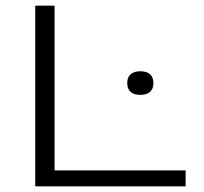

<svg xmlns="http://www.w3.org/2000/svg" viewBox="-20 -659 722 679"><path d="M173 0H104.5V-639H173ZM140 -56.5H636.5V0H140ZM476 -323.5Q453.5 -323.5 441.8 -334.2Q430 -345 430 -364.5V-366.5Q430 -385.5 441.8 -396.2Q453.5 -407 476 -407Q499 -407 510.8 -396.2Q522.5 -385.5 522.5 -366.5V-364.5Q522.5 -345 510.8 -334.2Q499 -323.5 476 -323.5Z"/></svg>

Font: Anek Latin Expanded Light
Style: Regular
Weight: 300
Width: 7
Designer: Yesha Goshar
Foundry: Ek Type
Version: Version 1.003